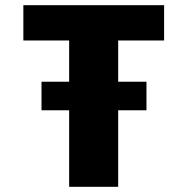

<svg xmlns="http://www.w3.org/2000/svg" viewBox="-20 -720 750 740"><path d="M140 -405H246.5V-564H70V-700H612.5V-564H435.5V-405H544.5V-295H435.5V0H246.5V-295H140Z"/></svg>

Font: League Mono ExtraBold
Style: Regular
Weight: 800
Width: 6
Designer: Tyler Finck
Foundry: The League of Moveable Type / Tyler Finck
Version: Version 2.210